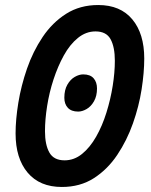

<svg xmlns="http://www.w3.org/2000/svg" viewBox="-20 -729 600 764"><path d="M226 15Q138 15 90 -42Q42 -99 42 -198Q42 -253 53 -320.5Q64 -388 87.5 -456Q111 -524 149.5 -581.5Q188 -639 243 -674Q298 -709 371 -709Q459 -709 506.5 -652Q554 -595 554 -496Q554 -441 543.5 -373.5Q533 -306 509 -238Q485 -170 446.5 -112.5Q408 -55 353.5 -20Q299 15 226 15ZM237 -91Q275 -91 306.5 -116.5Q338 -142 362.5 -185Q387 -228 403.5 -281Q420 -334 428.5 -387.5Q437 -441 437 -487Q437 -542 420 -573Q403 -604 360 -604Q322 -604 290 -578Q258 -552 234 -508.5Q210 -465 193 -413Q176 -361 167.5 -307Q159 -253 159 -207Q159 -153 176.5 -122Q194 -91 237 -91ZM291 -285Q264 -285 250 -300Q236 -315 236 -340Q236 -371 248 -392Q260 -413 277.5 -423Q295 -433 311 -433Q339 -433 352.5 -417.5Q366 -402 366 -377Q366 -347 354 -326Q342 -305 324.5 -295Q307 -285 291 -285Z"/></svg>

Font: Ubuntu Sans Mono SemiBold
Style: Italic
Weight: 600
Italic angle: -13.5°
Monospace: yes
Designer: Dalton Maag Ltd
Foundry: Dalton Maag Ltd
Version: Version 1.006